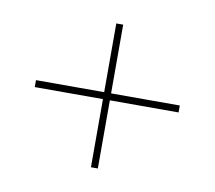

<svg xmlns="http://www.w3.org/2000/svg" viewBox="-52 -577 551 493"><g transform="rotate(10 223.0 -330.5)"><path d="M231.9 -338.9H411.1V-320.8H231.9V-143.1H213.9V-320.8H36.1V-338.9H213.9V-518.1H231.9Z"/></g></svg>

Font: Rawengulk
Style: Light
Weight: 300
Version: Version 0.92